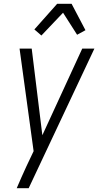

<svg xmlns="http://www.w3.org/2000/svg" viewBox="-20 -776 540 1011"><path d="M68 215Q80 186 93 157.5Q106 129 119 100L157 20L83 -520H147L203 -64L413 -520H477L131 215ZM198 -589 161 -621 281 -756H357L430 -617L386 -593L312 -709Z"/></svg>

Font: Iosevka Light Oblique
Style: Regular
Weight: 300
Italic angle: -9°
Monospace: yes
Designer: Belleve Invis
Foundry: Belleve Invis
Version: Version 32.5.0; ttfautohint (v1.8.4)